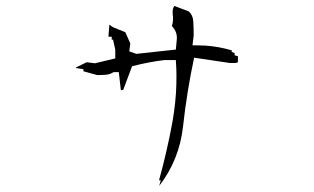

<svg xmlns="http://www.w3.org/2000/svg" viewBox="-20 -715 1040 636"><path d="M553.2 -653.8Q553.2 -640.1 549.3 -628.9Q561 -616.2 564.5 -602.5Q565.9 -595.7 565.9 -587.9V-587.4L562.5 -550.8L431.6 -536.6L408.2 -544.9L411.6 -571.3L395 -608.4Q379.9 -614.7 370.6 -618.2Q361.3 -621.6 357.4 -623.5Q349.6 -627.4 342.3 -633.3L339.4 -597.2V-593.3H350.1V-583.5H354.5L361.8 -550.8V-527.3V-521.5L294.4 -505.4L267.1 -508.8L231.9 -491.7V-489.7L256.3 -485.8V-479L301.8 -466.3Q316.4 -466.3 329.8 -467.3Q343.3 -468.3 354.5 -475.1L356.4 -476.1H373.5L380.4 -416L388.2 -417.5L417.5 -495.6Q475.1 -510.3 524.9 -516.1H562.5Q564.5 -484.4 564.5 -467.3Q564.5 -450.2 564.2 -437.5Q564 -424.8 563 -408Q562 -391.1 560.1 -374.5Q556.6 -341.3 550.8 -308.6Q532.7 -211.4 506.8 -117.7H512.7L507.3 -99.1Q574.2 -185.5 586.4 -296.9Q599.1 -412.1 623 -523.9L741.7 -506.3H759.3Q763.7 -506.3 768.1 -509.3V-528.8L757.3 -531.7V-539.1L747.6 -543V-548.3Q704.1 -561 659.7 -564Q643.1 -564.9 626 -564.9H617.7L621.6 -598.1Q621.6 -624 620.1 -645.5Q619.1 -664.1 605.5 -677.2L557.6 -695.3Q551.8 -687.5 551.8 -675.8Q551.8 -672.4 552.2 -667Q553.2 -661.1 553.2 -653.8Z"/></svg>

Font: Bakudai
Style: ExtraLight
Weight: 200
Version: Version 1.48